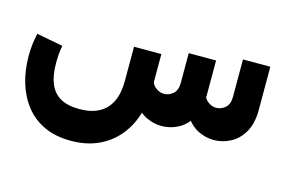

<svg xmlns="http://www.w3.org/2000/svg" viewBox="-96 -736 1736 1180"><g transform="rotate(15 772.0 -146.5)"><path d="M424 232Q327 232 255 198.5Q183 165 135.5 105Q88 45 64 -34Q40 -113 40 -206Q40 -242 44 -278Q48 -314 56 -350L224 -318Q218 -290 216 -262Q214 -234 214 -206Q214 -129 235.5 -76Q257 -23 303.5 3.5Q350 30 424 30Q498 30 548.5 3.5Q599 -23 625 -76.5Q651 -130 651 -209V-427H825V-209Q825 -115 799 -35Q773 45 721.5 105Q670 165 595.5 198.5Q521 232 424 232ZM940 0Q887 0 838.5 -24.5Q790 -49 757.5 -101Q725 -153 722 -233L819 -279Q821 -238 847 -216.5Q873 -195 903 -195Q935 -195 960.5 -217.5Q986 -240 986 -286V-476H1160V-250Q1160 -164 1127.5 -108.5Q1095 -53 1045 -26.5Q995 0 940 0ZM1272 0Q1219 0 1170.5 -24.5Q1122 -49 1089.5 -101Q1057 -153 1054 -233L1151 -279Q1153 -238 1179 -216.5Q1205 -195 1235 -195Q1267 -195 1292.5 -217.5Q1318 -240 1318 -286V-525H1492V-250Q1492 -164 1460 -108.5Q1428 -53 1377.5 -26.5Q1327 0 1272 0Z"/></g></svg>

Font: Alexandria ExtraBold
Style: Regular
Weight: 800
Designer: Mohamed Gaber
Foundry: Kief Type Foundry
Version: Version 5.100